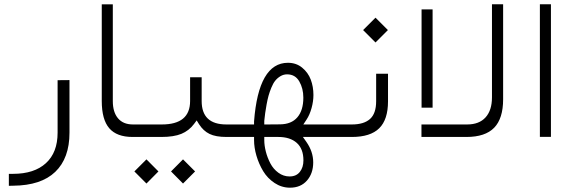

<svg xmlns="http://www.w3.org/2000/svg" viewBox="-20 -642 2687 900"><path d="M41 172.9Q140.6 172.9 195.3 122.8Q250 72.8 250 -20V-266.1L305.7 -266.6V-20Q305.7 99.6 239 163.6Q172.4 227.5 42 228.5L21.5 229V172.9Z M623.5 0H601.6Q527.3 0 492.2 -40.8Q457 -81.5 457 -168.5V-621.6H508.8V-168Q508.8 -116.2 533.2 -87.4Q557.6 -58.6 603 -58.6H623.5Q636.2 -58.6 636.2 -32.7V-27.3Q636.2 -20 635 -14.2Q633.8 -8.3 630.9 -4.2Q627.9 0 623.5 0Z M781.7 161.6 837.9 105 894.5 161.6 837.9 218.3ZM609.9 161.6 666.5 105 722.7 161.6 666.5 218.3ZM1050.8 0H1041.5Q991.2 0 962.2 -14.2Q933.1 -28.3 913.1 -59.6L901.9 -77.6L889.2 -60.5Q865.7 -29.3 830.3 -14.6Q794.9 0 736.3 0H619.1Q606.4 0 606.4 -27.3V-32.7Q606.4 -58.6 618.7 -58.6H738.8Q871.1 -58.6 871.1 -168.5V-279.8H925.3V-168.5Q925.3 -58.6 1041 -58.6H1051.3Q1063.5 -58.6 1063.5 -32.7V-27.3Q1063.5 -16.1 1060.3 -8.1Q1057.1 0 1050.8 0Z M1535.6 0H1428.2H1399.9L1416 22.9Q1448.2 68.8 1448.2 119.1Q1448.2 170.9 1418.9 204.3Q1389.6 237.8 1339.4 237.8Q1300.3 237.8 1267.1 215.8Q1233.9 193.8 1213.6 160.2Q1193.4 126.5 1182.1 88.1Q1170.9 49.8 1170.9 14.6V0H1156.2H1047.4Q1034.7 0 1034.7 -27.3V-32.7Q1034.7 -58.6 1046.9 -58.6H1156.2H1170.9V-73.2Q1191.9 -347.7 1329.6 -347.7Q1368.7 -347.7 1396.5 -324.7Q1424.3 -301.8 1436.8 -268.6Q1449.2 -235.4 1449.2 -196.8Q1449.2 -167 1440.4 -135.3Q1431.6 -103.5 1417 -81.5L1401.9 -58.6H1429.2H1535.6Q1548.3 -58.6 1548.3 -32.7V-27.3Q1548.3 -20 1547.1 -14.2Q1545.9 -8.3 1543 -4.2Q1540 0 1535.6 0ZM1402.3 109.9Q1402.3 55.7 1371.1 27.8Q1339.8 0 1284.7 0H1233.4H1218.8V14.6Q1218.8 40 1226.1 68.6Q1233.4 97.2 1247.3 123.8Q1261.2 150.4 1284.9 167.7Q1308.6 185.1 1337.4 185.1Q1368.7 185.1 1385.5 163.8Q1402.3 142.6 1402.3 109.9ZM1401.9 -184.1Q1401.9 -227.5 1382.8 -260.5Q1363.8 -293.5 1325.7 -293.5Q1309.1 -293.5 1294.7 -284.9Q1280.3 -276.4 1270.3 -263.9Q1260.3 -251.5 1252 -231.2Q1243.7 -210.9 1238.8 -193.4Q1233.9 -175.8 1229.5 -151.4Q1225.1 -127 1223.1 -112.1Q1221.2 -97.2 1218.8 -75.7V-75.2V-74.2V-73.2V-58.6H1233.4H1234.4L1292.5 -59.1Q1346.2 -59.6 1374 -92.3Q1401.9 -125 1401.9 -184.1Z M1530.8 -58.6H1629.9Q1685.5 -58.6 1714.4 -84.2Q1743.2 -109.9 1743.2 -167.5V-296.4H1798.8V-167Q1798.8 -81.5 1757.6 -40.8Q1716.3 0 1629.4 0H1531.2Q1518.6 0 1518.6 -27.3V-32.7Q1518.6 -58.6 1530.8 -58.6ZM1682.1 -501 1740.2 -559.1 1798.3 -501 1740.2 -442.9Z M1956.1 -598.1H2007.8V-137.2H1956.1ZM2338.4 -176.8Q2338.4 -86.4 2296.4 -43.2Q2254.4 0 2166.5 0H1955.6V-58.6H2169.9Q2226.1 -58.6 2256.1 -91.8Q2286.1 -125 2286.1 -185.5V-622.1H2338.4Z M2510.7 -622.1H2562.5V-0.5H2510.7Z"/></svg>

Font: Shabnam Thin WOL
Style: Thin-WOL
Weight: 100
Foundry: DejaVu fonts team - Redesigned by Saber Rastikerdar - Based on Vazir font
Version: Version 5.0.0